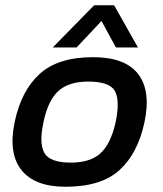

<svg xmlns="http://www.w3.org/2000/svg" viewBox="-20 -702 621 732"><path d="M181 -521 339 -682H415L506 -521H422L367 -622L272 -521ZM230 10Q112 10 61.5 -54Q11 -118 36 -237Q61 -356 131 -420Q201 -484 335 -484Q457 -484 506.5 -420Q556 -356 531 -237Q506 -118 436 -54Q366 10 230 10ZM250 -82Q325 -82 364 -118.5Q403 -155 421 -237Q438 -319 418 -355Q398 -391 316 -391Q242 -391 202.5 -355Q163 -319 146 -237Q128 -155 149.5 -118.5Q171 -82 250 -82Z"/></svg>

Font: Kanit
Style: Italic
Weight: 400
Italic angle: -12°
Designer: Katatrad Team
Foundry: CadsonDemak
Version: Version 2.000; ttfautohint (v1.8.3)